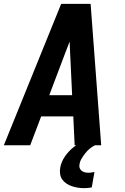

<svg xmlns="http://www.w3.org/2000/svg" viewBox="-29 -755 649 998"><path d="M-9 0 289 -735H442L497 0H359L352 -150H185L128 0ZM227 -260H346L335 -490Q335 -502 334 -514.5Q333 -527 333 -539Q328 -527 323.5 -514.5Q319 -502 314 -490ZM409 223Q392 223 376 220.5Q360 218 345 213Q330 208 317 199.5Q304 191 295 178.5Q286 166 283.5 150Q281 134 284 117Q289 87 308 59Q327 31 353 10.5Q379 -10 409.5 -22.5Q440 -35 471 -39L465 0Q450 7 437 18Q424 29 413.5 42.5Q403 56 394.5 70.5Q386 85 384 101Q382 111 385.5 119.5Q389 128 396.5 133.5Q404 139 413 141Q422 143 432 143Q440 143 447 141.5Q454 140 462 139L448 219Q439 221 429 222Q419 223 409 223Z"/></svg>

Font: Iosevka SS04 XBd Ex Obl
Style: Regular
Weight: 800
Width: 7
Italic angle: -9°
Monospace: yes
Designer: Belleve Invis
Foundry: Belleve Invis
Version: Version 19.0.0; ttfautohint (v1.8.4)